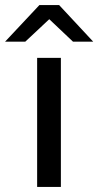

<svg xmlns="http://www.w3.org/2000/svg" viewBox="-64 -740 389 760"><path d="M305 -575H225L131 -664L36 -575H-44L92 -720H170ZM177 0H83V-511H177Z"/></svg>

Font: Chivo
Style: Regular
Weight: 400
Designer: Hector Gatti
Foundry: Omnibus-Type
Version: Version 1.006; ttfautohint (v1.4.1)